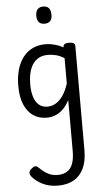

<svg xmlns="http://www.w3.org/2000/svg" viewBox="-78 -840 754 1404"><g transform="rotate(-5 299.0 -138.0)"><path d="M290 519Q225 519 175.5 494Q126 469 98 433Q89 420 89.5 406Q90 392 109 377Q127 362 138 363.5Q149 365 162 378Q194 410 225 425.5Q256 441 294 441Q334 441 361.5 424.5Q389 408 403.5 372Q418 336 418 275V-98Q395 -54 367.5 -29Q340 -4 310.5 6.5Q281 17 251 17Q195 17 153 -11Q111 -39 87 -94Q63 -149 63 -232Q63 -284 72.5 -328.5Q82 -373 101 -408.5Q120 -444 147 -468.5Q174 -493 209 -506Q244 -519 287 -519Q320 -519 353.5 -510Q387 -501 418 -485V-489Q418 -502 428 -508.5Q438 -515 460 -515Q482 -515 493 -508.5Q504 -502 504 -489V279Q504 359 478 412.5Q452 466 404.5 492.5Q357 519 290 519ZM263 -63Q294 -63 322.5 -79Q351 -95 375.5 -129.5Q400 -164 418 -219V-405Q387 -425 357 -432.5Q327 -440 297 -440Q270 -440 247.5 -432Q225 -424 207 -407.5Q189 -391 176.5 -366.5Q164 -342 157.5 -309.5Q151 -277 151 -235Q151 -184 163 -145Q175 -106 200 -84.5Q225 -63 263 -63ZM295 -669Q267 -669 253 -684.5Q239 -700 239 -731Q239 -763 253 -779Q267 -795 295 -795Q322 -795 336 -779Q350 -763 350 -731Q351 -700 336.5 -684.5Q322 -669 295 -669Z"/></g></svg>

Font: Playwrite NG Modern
Style: Regular
Weight: 400
Designer: Veronika Burian, José Scaglione
Foundry: TypeTogether
Version: Version 1.002